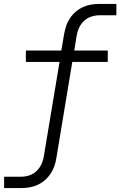

<svg xmlns="http://www.w3.org/2000/svg" viewBox="-20 -755 640 980"><path d="M1 205V147H88Q109 147 130 140Q151 133 167 117.5Q183 102 192 82Q201 62 204 41L284 -439H112V-497H293L307 -580Q311 -601 317.5 -621.5Q324 -642 336.5 -661Q349 -680 366.5 -695Q384 -710 404 -719Q424 -728 445 -731.5Q466 -735 487 -735H574V-677H487Q467 -677 445.5 -670Q424 -663 408 -647.5Q392 -632 383 -612Q374 -592 371 -571L359 -497H530V-439H349L268 50Q265 71 258 91.5Q251 112 238.5 131Q226 150 208.5 165Q191 180 171 189Q151 198 130 201.5Q109 205 88 205Z"/></svg>

Font: Iosevka Curly Light Extended
Style: Italic
Weight: 300
Width: 7
Italic angle: -9°
Monospace: yes
Designer: Belleve Invis
Foundry: Belleve Invis
Version: Version 11.1.0; ttfautohint (v1.8.3)